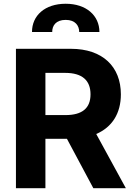

<svg xmlns="http://www.w3.org/2000/svg" viewBox="-20 -982 696 1002"><path d="M63.2 -727.3V0H217V-257.8H329.2L467 0H636.7L482.2 -282.7C565 -318.2 610.8 -390.3 610.8 -489.7C610.8 -634.2 515.3 -727.3 350.1 -727.3ZM217 -601.6H320.7C409.4 -601.6 452.4 -562.1 452.4 -489.7C452.4 -417.6 409.4 -381.4 321.4 -381.4H217ZM147 -815H252.5C252.1 -847.7 271.3 -878.2 322.8 -878.2C373.2 -878.2 393.1 -848 393.5 -815H498.9C498.6 -900.9 430.4 -962.4 322.8 -962.4C214.5 -962.4 146.7 -900.9 147 -815Z"/></svg>

Font: Inter-Hewn
Style: Bold
Weight: 700
Designer: Rasmus Andersson
Foundry: rsms
Version: Version 3.012;git-f93a4a705